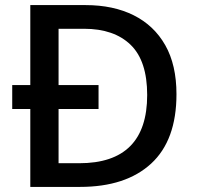

<svg xmlns="http://www.w3.org/2000/svg" viewBox="-20 -734 773 754"><path d="M316 -714Q425 -714 505 -674Q585 -634 629 -556.5Q673 -479 673 -364Q673 -183 573.5 -91.5Q474 0 294 0H99V-306H28V-400H99V-714ZM310 -621H210V-400H367V-306H210V-93H291Q558 -93 558 -361Q558 -495 493 -558Q428 -621 310 -621Z"/></svg>

Font: Noto Sans Thaana Medium
Style: Regular
Weight: 500
Designer: David Williams
Foundry: Google Inc.
Version: Version 3.001; ttfautohint (v1.8.4.7-5d5b)